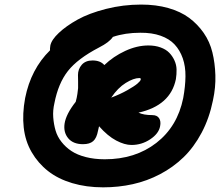

<svg xmlns="http://www.w3.org/2000/svg" viewBox="-20 -928 954 832"><path d="M426.8 -116.2Q354 -116.2 292.7 -134.5Q231.4 -152.8 188.2 -186.8Q145 -220.7 117.2 -268.6Q89.4 -316.4 82.8 -375.5Q76.2 -434.6 88.9 -502.9Q113.8 -628.4 196.8 -710Q195.8 -715.3 198.2 -731Q203.1 -755.4 234.9 -785.4Q266.6 -815.4 316.2 -843Q365.7 -870.6 439.5 -889.4Q513.2 -908.2 591.8 -908.2Q656.2 -908.2 709.5 -893.1Q762.7 -877.9 799.6 -850.6Q836.4 -823.2 862.8 -785.2Q889.2 -747.1 900.4 -700.9Q911.6 -654.8 913.3 -602.1Q915 -549.3 902.8 -493.2Q887.2 -416 853.8 -353Q820.3 -290 775.4 -246.6Q730.5 -203.1 673.8 -173.3Q617.2 -143.6 555.4 -129.9Q493.7 -116.2 426.8 -116.2ZM215.8 -481Q208.5 -449.7 210.7 -419.7Q212.9 -389.6 220.7 -362.8Q228.5 -335.9 246.6 -313Q264.6 -290 289.8 -273.4Q314.9 -256.8 352.1 -247.3Q389.2 -237.8 434.1 -237.8Q565.9 -237.8 657.5 -308.8Q749 -379.9 773.9 -502.9Q783.2 -553.7 783.7 -596.9Q784.2 -640.1 772 -675.3Q759.8 -710.4 736.8 -735.1Q713.9 -759.8 676 -773.2Q638.2 -786.6 587.9 -786.1Q522.5 -786.1 469.2 -768.1Q454.1 -745.1 409.2 -722.2Q316.4 -673.8 274.4 -620.4Q232.4 -566.9 215.8 -481ZM339.8 -303.2Q296.9 -303.2 275.6 -328.9Q254.4 -354.5 259.8 -392.1Q266.1 -433.6 308.1 -486.8Q313 -504.4 315.4 -521.2Q317.9 -538.1 318.4 -546.1Q318.8 -554.2 318.4 -575Q317.9 -595.7 317.9 -603Q317.9 -628.4 334.2 -647.2Q350.6 -666 380.9 -666Q415 -666 432.1 -646Q471.2 -683.6 522.5 -707.3Q573.7 -731 623 -731Q652.8 -731 676 -722.4Q699.2 -713.9 713.1 -699.7Q727.1 -685.5 735.8 -666.5Q744.6 -647.5 745.1 -627Q745.6 -606.4 742.2 -585Q718.8 -470.7 580.1 -439.9Q602.1 -429.2 640.1 -429.2Q660.6 -429.2 669.4 -415.8Q678.2 -402.3 673.8 -380.9Q668 -349.1 631.1 -324.5Q594.2 -299.8 549.8 -299.8Q520 -299.8 483.4 -319.1Q446.8 -338.4 409.2 -380.9Q408.7 -377.9 407 -371.3Q405.3 -364.7 404.8 -361.8Q398.9 -329.6 383.8 -316.4Q368.7 -303.2 339.8 -303.2ZM584 -589.8Q559.1 -589.8 524.9 -568.6Q490.7 -547.4 461.9 -504.9Q501.5 -520 531.7 -537.1Q562 -554.2 575.2 -565.4Q588.4 -576.7 589.8 -583Q591.3 -589.8 584 -589.8Z"/></svg>

Font: Shantell Sans Irregular
Style: Italic
Weight: 800
Italic angle: -11.31°
Designer: Stephen Nixon, Anya Danilova, Shantell Martin
Foundry: Arrow Type
Version: Version 1.006;[9816181b4]